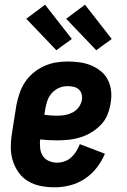

<svg xmlns="http://www.w3.org/2000/svg" viewBox="-20 -790 540 818"><path d="M214 8Q183 8 154 2.5Q125 -3 100.5 -17.5Q76 -32 59.5 -55Q43 -78 34.5 -105.5Q26 -133 26 -163Q26 -193 31 -223L50 -343Q55 -368 63.5 -393Q72 -418 86.5 -440Q101 -462 122 -479.5Q143 -497 167 -508Q191 -519 216.5 -523.5Q242 -528 267 -528Q293 -528 319 -524.5Q345 -521 368 -511.5Q391 -502 410 -486.5Q429 -471 440 -449Q451 -427 453.5 -401Q456 -375 451 -349Q447 -324 437.5 -300.5Q428 -277 409.5 -258Q391 -239 368.5 -225.5Q346 -212 321.5 -204.5Q297 -197 272.5 -194.5Q248 -192 224 -192Q205 -192 187.5 -193Q170 -194 151 -196Q149 -178 151 -159.5Q153 -141 162 -126.5Q171 -112 187.5 -104.5Q204 -97 223 -97Q239 -97 255 -102.5Q271 -108 283.5 -119.5Q296 -131 305 -145.5Q314 -160 320 -176L427 -135Q414 -104 392.5 -76Q371 -48 341.5 -28.5Q312 -9 279 -0.5Q246 8 214 8ZM224 -297Q241 -297 257.5 -300Q274 -303 289.5 -311Q305 -319 315.5 -333.5Q326 -348 329 -365Q331 -378 327.5 -390Q324 -402 314.5 -410Q305 -418 292.5 -420.5Q280 -423 267 -423Q249 -423 231.5 -415.5Q214 -408 201 -393.5Q188 -379 182 -361.5Q176 -344 173 -326L169 -301Q182 -299 196 -298Q210 -297 224 -297ZM390 -576 262 -710 342 -770 456 -624ZM220 -576 92 -710 172 -770 286 -624Z"/></svg>

Font: Iosevka Extrabold
Style: Italic
Weight: 800
Italic angle: -9°
Monospace: yes
Designer: Belleve Invis
Foundry: Belleve Invis
Version: Version 32.5.0; ttfautohint (v1.8.4)